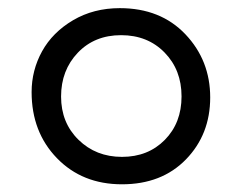

<svg xmlns="http://www.w3.org/2000/svg" viewBox="-20 -579 605 481"><path d="M59.2 -348.3Q59.2 -402.9 85.4 -450.5Q111.7 -498 163 -528.3Q214.4 -558.6 280.1 -558.6Q382.2 -558.6 444.4 -493.2Q506.6 -427.7 506.6 -334.9Q506.6 -242.2 445.9 -179.7Q385.2 -117.3 285.6 -117.3Q186 -117.3 122.6 -182.8Q59.2 -248.2 59.2 -348.3ZM174.9 -446.9Q133 -402.9 133 -337.2Q133 -271.5 176.7 -228.8Q220.4 -186 285.6 -186Q350.9 -186 392.8 -228.5Q434.8 -271 434.8 -337.5Q434.8 -403.9 392.3 -447.4Q349.8 -490.9 283.4 -490.9Q216.9 -490.9 174.9 -446.9Z"/></svg>

Font: KhulaRegular
Style: Regular
Weight: 400
Designer: Erin McLaughlin, Steve Matteson
Version: Version 1.001;PS 1.0;hotconv 1.0.72;makeotf.lib2.5.5900; ttf